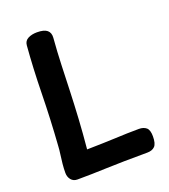

<svg xmlns="http://www.w3.org/2000/svg" viewBox="-141 -877 866 984"><g transform="rotate(-20 291.5 -385.0)"><path d="M103 -730Q105 -754 125.5 -764.5Q146 -775 174 -775Q213 -775 229.5 -761Q246 -747 244 -720Q238 -646 235.5 -575.5Q233 -505 230.5 -433Q228 -361 223.5 -284.5Q219 -208 211 -123Q259 -124 297 -125Q335 -126 367.5 -127.5Q400 -129 431 -130Q462 -131 496 -131Q521 -131 536 -118.5Q551 -106 551 -71Q551 -31 536.5 -16.5Q522 -2 495 -2Q425 -2 370.5 -1Q316 0 272 1.5Q228 3 189.5 4Q151 5 112 5Q90 5 77.5 -10.5Q65 -26 65 -48Q65 -71 67.5 -96.5Q70 -122 73.5 -146.5Q77 -171 78 -192Q88 -333 90.5 -471Q93 -609 103 -730Z"/></g></svg>

Font: Playpen Sans SemiBold
Style: Regular
Weight: 600
Designer: Laura Meseguer, Veronika Burian, José Scaglione
Foundry: TypeTogether
Version: Version 1.001